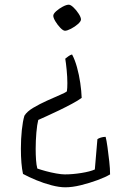

<svg xmlns="http://www.w3.org/2000/svg" viewBox="-20 -525 557 818"><path d="M257 -394Q249 -394 237 -406.5Q225 -419 216 -434Q207 -449 207 -458Q207 -466 219 -477Q231 -488 247 -496.5Q263 -505 273 -505Q281 -505 293.5 -493Q306 -481 315.5 -466Q325 -451 325 -442Q325 -434 312 -422.5Q299 -411 282.5 -402.5Q266 -394 257 -394ZM258 273Q233 273 200 264.5Q167 256 134.5 242.5Q102 229 78 216Q69 175 69 108Q69 67 73 29Q77 -9 84 -32Q95 -50 122 -66Q149 -82 180 -96Q211 -110 235.5 -120.5Q260 -131 265 -136Q266 -141 266.5 -151Q267 -161 267 -171Q267 -196 264 -227Q261 -258 258 -275Q263 -279 271 -285Q279 -291 287 -293Q299 -271 308 -238.5Q317 -206 322 -171.5Q327 -137 328 -108Q313 -97 287 -83Q261 -69 232 -55Q203 -41 178.5 -30Q154 -19 143 -14Q138 5 135 39.5Q132 74 132 109Q132 134 133.5 156Q135 178 139 193Q153 198 175 204Q197 210 219.5 214Q242 218 256 218Q289 218 326.5 212Q364 206 384 197L395 68Q400 64 410 61Q420 58 430 58Q434 73 438 102Q442 131 445.5 162.5Q449 194 449 218Q429 230 395 242.5Q361 255 324.5 264Q288 273 258 273Z"/></svg>

Font: Texturina Thin
Style: Regular
Weight: 100
Designer: Guillermo Torres Carreño
Foundry: Omnibus-Type
Version: Version 1.002; ttfautohint (v1.8.3)